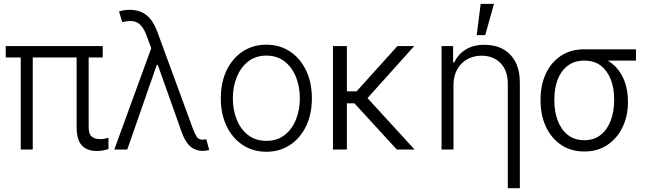

<svg xmlns="http://www.w3.org/2000/svg" viewBox="-20 -789 3417 1013"><path d="M522 -545.9V-485.8H10.3V-545.9ZM152.8 -545.9V0H89.4V-545.9ZM384.3 -545.9H447.8V-122.1Q447.3 -80.6 464.8 -67.6Q482.4 -54.7 508.3 -55.2Q519.5 -54.7 531.5 -56.9Q543.5 -59.1 552.2 -62V-2.4Q540.5 1 524.9 4.4Q509.3 7.8 488.3 7.3Q440.4 7.8 412.4 -21.2Q384.3 -50.3 384.3 -119.6Z M1048.3 7.3Q1011.2 6.8 984.4 -16.1Q957.5 -39.1 939 -90.8L804.7 -468.8L786.1 -513.7L754.9 -597.2Q741.2 -634.8 724.4 -653.8Q707.5 -672.9 683.8 -676.8Q660.2 -680.7 625 -672.4L607.9 -728.5Q616.2 -731.4 631.6 -734.4Q647 -737.3 665 -737.3Q717.8 -736.8 752.7 -709.2Q787.6 -681.6 809.6 -622.6L997.6 -110.4Q1007.8 -83 1017.8 -67.6Q1027.8 -52.2 1048.3 -51.8Q1058.6 -52.7 1068.4 -54.2L1084 2.4Q1075.2 4.4 1066.2 5.9Q1057.1 7.3 1048.3 7.3ZM583 0 790.5 -568.8 818.8 -446.3H807.1L651.4 0Z M1385.3 11.7Q1314.5 11.7 1260.3 -24.2Q1206.1 -60.1 1175.5 -123.8Q1145 -187.5 1145 -270Q1145 -354 1175.5 -417.7Q1206.1 -481.4 1260.3 -517.3Q1314.5 -553.2 1385.3 -553.2Q1456.1 -553.2 1510 -517.3Q1564 -481.4 1594.7 -417.7Q1625.5 -354 1625.5 -270Q1625.5 -187.5 1595 -123.8Q1564.5 -60.1 1510.3 -24.2Q1456.1 11.7 1385.3 11.7ZM1385.3 -45.9Q1442.4 -45.9 1481.7 -76.4Q1521 -106.9 1541.5 -158.2Q1562 -209.5 1562 -270Q1562 -331.5 1541.5 -382.8Q1521 -434.1 1481.4 -464.8Q1441.9 -495.6 1385.3 -495.6Q1328.6 -495.6 1289.3 -464.6Q1250 -433.6 1229.2 -382.6Q1208.5 -331.5 1208.5 -270Q1208.5 -209.5 1229 -158.2Q1249.5 -106.9 1289.1 -76.4Q1328.6 -45.9 1385.3 -45.9Z M1810.1 -545.9V0H1736.8V-545.9ZM2165.5 -545.9 1894 -243.7H1783.2L1772.9 -307.1H1861.3L2076.7 -545.9ZM2073.7 0 1846.2 -248 1896.5 -295.9 2167.5 0Z M2372.6 -340.8V0H2309.6V-545.9H2370.6V-459.5H2377Q2396 -502 2436.5 -527.3Q2477.1 -552.7 2537.1 -552.7Q2592.3 -552.7 2634 -529.8Q2675.8 -506.8 2699.2 -462.4Q2722.7 -418 2722.7 -353V204.1H2659.2V-349.1Q2658.7 -416 2621.6 -455.3Q2584.5 -494.6 2521 -495.1Q2478.5 -495.1 2445.1 -476.3Q2411.6 -457.5 2392.3 -423.1Q2373 -388.7 2372.6 -340.8ZM2495.1 -603.5 2516.1 -768.6H2586.4L2540 -603.5Z M2832 -258.3V-266.1Q2832 -340.8 2859.9 -400.4Q2887.7 -460 2939.2 -494.4Q2990.7 -528.8 3061.5 -528.8Q3076.2 -527.3 3087.9 -520.3Q3099.6 -513.2 3113.8 -504.2Q3127.9 -495.1 3148.4 -486.8Q3194.8 -470.7 3227.1 -437.5Q3259.3 -404.3 3276.1 -357.9Q3293 -311.5 3293 -255.4V-247.6Q3293 -177.7 3265.1 -119.1Q3237.3 -60.5 3185.8 -25.1Q3134.3 10.3 3063 10.3Q2992.2 10.3 2940.2 -24.9Q2888.2 -60.1 2860.1 -120.8Q2832 -181.6 2832 -258.3ZM2904.8 -266.1V-258.3Q2904.8 -200.2 2922.6 -152.8Q2940.4 -105.5 2975.6 -77.4Q3010.7 -49.3 3063 -49.3Q3114.7 -49.3 3149.7 -77.6Q3184.6 -106 3202.4 -153.6Q3220.2 -201.2 3220.2 -260.3V-268.1Q3220.2 -323.7 3202.6 -369.4Q3185.1 -415 3150.4 -442.1Q3115.7 -469.2 3062.5 -469.2Q3010.3 -469.2 2974.9 -441.9Q2939.5 -414.6 2922.1 -368.7Q2904.8 -322.8 2904.8 -266.1ZM3335.4 -528.8V-469.2H3061.5V-528.8Z"/></svg>

Font: Inter Tight Light
Style: Regular
Weight: 300
Designer: Rasmus Andersson
Foundry: rsms
Version: Version 3.004